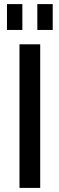

<svg xmlns="http://www.w3.org/2000/svg" viewBox="-20 -916 290 936"><path d="M176 -700V0H75V-700ZM89 -896V-770H14V-896ZM237 -896V-770H162V-896Z"/></svg>

Font: Pathway Extreme SemiCondensed Medium
Style: Regular
Weight: 500
Width: 4
Version: Version 1.001;gftools[0.9.26]